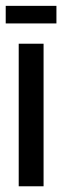

<svg xmlns="http://www.w3.org/2000/svg" viewBox="-20 -652 218 672"><path d="M45.5 0V-499H132.5V0ZM0 -570V-631.5H177.5V-570Z"/></svg>

Font: Anek Latin Condensed Medium
Style: Regular
Weight: 500
Width: 3
Designer: Yesha Goshar
Foundry: Ek Type
Version: Version 1.003